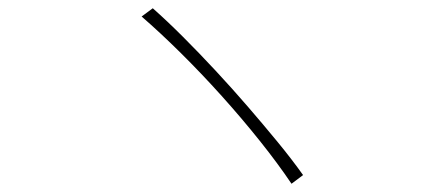

<svg xmlns="http://www.w3.org/2000/svg" viewBox="-20 -575 1040 465"><path d="M350 -555Q385 -524 423.5 -485.5Q462 -447 502 -404Q542 -361 580 -317Q618 -273 652.5 -231Q687 -189 714 -151L686 -130Q653 -179 609.5 -233.5Q566 -288 517 -342.5Q468 -397 418 -446.5Q368 -496 323 -535Z"/></svg>

Font: Noto Sans SC Thin Thin
Style: Regular
Weight: 250
Version: Version 2.004-H2;hotconv 1.0.118;makeotfexe 2.5.65603